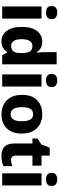

<svg xmlns="http://www.w3.org/2000/svg" viewBox="910 -1718 818 2679"><g transform="rotate(90 1319.5 -379.0)"><path d="M156 -768Q193 -768 220 -751.5Q247 -735 247 -689Q247 -644 220 -627.5Q193 -611 156 -611Q118 -611 91.5 -627.5Q65 -644 65 -689Q65 -735 91.5 -751.5Q118 -768 156 -768ZM240 -549V0H71V-549Z M557 10Q468 10 412 -62Q356 -134 356 -274Q356 -415 413 -487Q470 -559 563 -559Q619 -559 654.5 -536Q690 -513 712 -479H716Q713 -498 710.5 -532.5Q708 -567 708 -598V-760H878V0H749L714 -70H708Q687 -37 651 -13.5Q615 10 557 10ZM621 -125Q675 -125 697.5 -157.5Q720 -190 721 -257V-272Q721 -345 699.5 -383.5Q678 -422 620 -422Q577 -422 552 -384Q527 -346 527 -271Q527 -197 552.5 -161Q578 -125 621 -125Z M1104 -768Q1141 -768 1168 -751.5Q1195 -735 1195 -689Q1195 -644 1168 -627.5Q1141 -611 1104 -611Q1066 -611 1039.5 -627.5Q1013 -644 1013 -689Q1013 -735 1039.5 -751.5Q1066 -768 1104 -768ZM1188 -549V0H1019V-549Z M1844 -276Q1844 -138 1771.5 -64Q1699 10 1573 10Q1495 10 1434 -23.5Q1373 -57 1338.5 -120.5Q1304 -184 1304 -276Q1304 -412 1376.5 -485.5Q1449 -559 1576 -559Q1654 -559 1714.5 -526Q1775 -493 1809.5 -430Q1844 -367 1844 -276ZM1476 -276Q1476 -200 1499 -159Q1522 -118 1575 -118Q1627 -118 1649.5 -159Q1672 -200 1672 -276Q1672 -352 1649 -392Q1626 -432 1574 -432Q1522 -432 1499 -392Q1476 -352 1476 -276Z M2211 -124Q2235 -124 2256.5 -129Q2278 -134 2299 -142V-18Q2271 -6 2238 2Q2205 10 2158 10Q2106 10 2066.5 -6.5Q2027 -23 2004.5 -63.5Q1982 -104 1982 -177V-422H1913V-493L1996 -547L2042 -663H2152V-549H2292V-422H2152V-187Q2152 -156 2167.5 -140Q2183 -124 2211 -124Z M2484 -768Q2521 -768 2548 -751.5Q2575 -735 2575 -689Q2575 -644 2548 -627.5Q2521 -611 2484 -611Q2446 -611 2419.5 -627.5Q2393 -644 2393 -689Q2393 -735 2419.5 -751.5Q2446 -768 2484 -768ZM2568 -549V0H2399V-549Z"/></g></svg>

Font: Noto Sans Meetei Mayek ExtraBold
Style: Regular
Weight: 800
Designer: Monotype Design Team and Neelakash Kshetrimayum
Foundry: Monotype Imaging Inc.
Version: Version 2.002; ttfautohint (v1.8.4.7-5d5b)